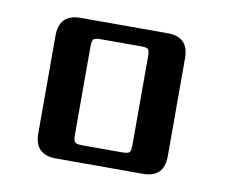

<svg xmlns="http://www.w3.org/2000/svg" viewBox="-50 -681 539 460"><g transform="rotate(10 220.0 -451.0)"><path d="M375 -570V-332Q375 -280 324 -280H112Q60 -280 60 -332V-570Q60 -622 112 -622H324Q375 -622 375 -570ZM287 -343V-560Q287 -573 283.5 -576.5Q280 -580 267 -580H168Q155 -580 151 -576.5Q147 -573 147 -560V-343Q147 -330 151 -326Q155 -322 168 -322H267Q280 -322 283.5 -326Q287 -330 287 -343Z"/></g></svg>

Font: Sarpanch SemiBold
Style: Regular
Weight: 600
Designer: Manushi Parikh (Devanagari and Latin), Jyotish Sonowal (Devanagari)
Foundry: Indian Type Foundry
Version: Version 2.004;PS 1.0;hotconv 1.0.78;makeotf.lib2.5.61930; tt